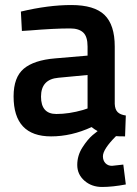

<svg xmlns="http://www.w3.org/2000/svg" viewBox="-20 -531 546 763"><path d="M436 -346V-118Q437 -96 447.5 -85.5Q458 -75 480 -72L477 11Q452 11 441 10Q389 62 389 90Q389 107 399 117.5Q409 128 425 128L470 123L480 202Q427 212 385.5 212Q344 212 315.5 187Q287 162 287 124.5Q287 87 307.5 55Q328 23 348 6L368 -10Q355 -17 344 -26Q264 11 183 11Q34 11 34 -148Q34 -224 74.5 -258Q115 -292 199 -299L328 -310V-346Q328 -386 310.5 -402Q293 -418 259 -418Q195 -418 99 -410L67 -408L63 -485Q172 -511 263.5 -511Q355 -511 395.5 -471.5Q436 -432 436 -346ZM212 -222Q143 -216 143 -147Q143 -78 204 -78Q254 -78 310 -94L328 -100V-233Z"/></svg>

Font: Titillium Web[RUS by Daymarius]
Style: Regular
Weight: 600
Designer: Cyrillization by Daymarius
Foundry: Cyrillization by Daymarius
Version: Version 1.002 September 11, 2018